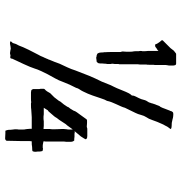

<svg xmlns="http://www.w3.org/2000/svg" viewBox="1 -655 708 750"><g transform="rotate(90 355.0 -280.0)"><path d="M222 -304Q219 -303 214 -303Q213 -303 211.5 -302.5Q210 -302 208 -302H203Q202 -302 202 -303Q200 -303 197 -303.5Q194 -304 189 -307Q186 -313 185.5 -316Q185 -319 185 -322Q185 -330 184 -333V-334V-335V-336V-337Q184 -339 183.5 -345.5Q183 -352 183 -364V-379V-380V-381V-382V-385V-386V-390V-392V-393V-397Q181 -403 181 -406Q181 -407 181.5 -410.5Q182 -414 182 -419V-421V-422V-428V-429V-430V-431V-433V-434V-435Q182 -443 181 -446Q180 -450 180 -458V-463V-464V-465V-466V-467V-468Q179 -471 179 -476Q179 -480 180 -482V-492Q180 -495 179.5 -498.5Q179 -502 179 -504V-545Q174 -540 173 -540L168 -537Q163 -532 160 -532H155Q152 -533 151 -539Q148 -543 146.5 -546Q145 -549 143 -551Q137 -557 137 -559Q137 -561 139 -563L168 -592L178 -605L187 -612Q189 -614 191 -614H228Q233 -614 234.5 -610Q236 -606 236 -602V-598V-597V-596V-594V-593V-592V-591V-590Q236 -583 235 -581Q235 -579 234.5 -577.5Q234 -576 234 -574V-531Q233 -528 233 -520V-508Q233 -500 232 -497V-472Q232 -470 231.5 -468Q231 -466 231 -464V-392Q230 -390 230 -387V-386V-384V-383V-382V-381V-379V-378V-377V-376Q230 -370 229 -368V-363Q229 -361 229.5 -360.5Q230 -360 230 -358V-345Q230 -343 229.5 -342Q229 -341 229 -340Q229 -334 228.5 -331Q228 -328 228 -326V-316Q228 -315 227.5 -314.5Q227 -314 227 -313V-310ZM460 -597Q464 -597 472.5 -596.5Q481 -596 483 -594Q484 -593 484 -592Q484 -592 478 -584Q476 -582 474.5 -579Q473 -576 471 -572Q466 -564 462.5 -555Q459 -546 456 -540Q454 -536 449 -521Q444 -506 438 -498Q432 -489 429 -477Q426 -465 421 -455Q416 -444 411 -434.5Q406 -425 401 -414Q399 -406 395 -397.5Q391 -389 387 -380Q383 -371 379.5 -362.5Q376 -354 374 -344Q369 -336 364 -320Q359 -305 353 -287.5Q347 -270 337 -250Q333 -242 329 -236.5Q325 -231 323 -223Q316 -210 310.5 -197.5Q305 -185 300 -172Q294 -155 286 -141Q278 -127 270 -112Q266 -105 258 -87.5Q250 -70 248 -62Q246 -55 241 -43Q236 -31 230 -18Q224 -5 218 7.5Q212 20 209 27Q209 32 208 32Q206 34 204 34H202Q200 33 198 33Q189 35 187.5 35Q186 35 174 33Q173 32 170 32Q169 32 166 32.5Q163 33 161 33Q159 33 156 34Q153 35 150 35Q145 35 142 34V32Q142 30 144 28.5Q146 27 148 24Q151 11 158 0Q160 -6 164.5 -16.5Q169 -27 174.5 -38Q180 -49 185.5 -59.5Q191 -70 194 -76Q199 -84 203 -95L204 -97L205 -99L206 -101V-102L207 -103V-104L208 -106L209 -108L210 -110V-111L211 -113L212 -115L213 -117V-118Q218 -129 222 -140Q226 -151 229 -159Q236 -174 243 -189Q250 -204 255 -220Q267 -252 276 -274Q285 -296 299 -324Q304 -335 308 -346.5Q312 -358 319 -371Q325 -383 329.5 -395Q334 -407 339 -418Q341 -423 344.5 -429.5Q348 -436 353 -441Q353 -449 357 -456Q361 -463 363 -468Q368 -478 370 -487.5Q372 -497 380 -508Q381 -510 381.5 -513Q382 -516 384 -520V-521V-522L385 -523V-524V-525L386 -526V-527V-528L387 -529V-530V-531L388 -532V-533V-534L389 -535Q391 -542 393.5 -547Q396 -552 397 -552Q401 -559 404.5 -569.5Q408 -580 412 -589Q414 -592 414 -594Q414 -596 418 -601Q420 -603 426 -603Q428 -603 434 -602.5Q440 -602 446 -600Q460 -597 460 -597ZM360 -138 370 -151Q372 -153 373.5 -155.5Q375 -158 377 -162Q384 -170 388 -175.5Q392 -181 397 -189Q398 -194 404 -200L412 -213Q414 -220 418.5 -226Q423 -232 428 -239L446 -264Q448 -266 451 -266H460Q465 -266 468 -265.5Q471 -265 473 -265Q477 -265 479 -266Q480 -267 486 -267H489H490H491H492H511Q519 -267 522 -264Q524 -262 524 -260L522 -257Q522 -255 520 -253L513 -242L492 -217Q493 -218 498 -218Q499 -218 499.5 -217.5Q500 -217 502 -217H514Q516 -217 518.5 -216.5Q521 -216 523 -216H529Q533 -211 533.5 -207Q534 -203 534 -200V-185Q534 -183 533.5 -181.5Q533 -180 533 -177V-105Q533 -103 532.5 -101.5Q532 -100 532 -98V-96Q533 -96 534 -95.5Q535 -95 536 -95Q541 -94 544 -93.5Q547 -93 548 -93H557Q558 -93 559 -93.5Q560 -94 561 -94Q562 -94 563.5 -93.5Q565 -93 567 -93Q568 -92 570 -92Q570 -89 571 -88Q571 -86 571.5 -84Q572 -82 572 -80V-73Q572 -71 572.5 -69Q573 -67 573 -62Q573 -61 572.5 -60.5Q572 -60 572 -58Q572 -52 566 -52Q558 -52 555.5 -51.5Q553 -51 550 -51Q548 -50 539 -50H532Q531 -45 531 -41Q531 -37 531 -33V-7Q531 5 530.5 17Q530 29 530 41V47Q530 49 528 51Q525 54 521 54Q515 54 510.5 53.5Q506 53 501 53H492H491Q490 53 488 45Q488 44 487.5 42.5Q487 41 487 39V33Q487 31 486.5 28.5Q486 26 486 23Q485 20 485 12Q485 5 486 1V0V-5V-6V-7V-8V-9V-10V-12V-13V-14Q486 -24 485 -25Q485 -27 484.5 -28.5Q484 -30 484 -32Q484 -36 483.5 -39Q483 -42 483 -44V-50H438Q434 -50 430 -49.5Q426 -49 422 -49Q418 -49 414.5 -48.5Q411 -48 407 -48Q404 -47 389 -47H384Q382 -47 381.5 -47.5Q381 -48 379 -48Q376 -47 365 -47H363H362H356H355H354H353H352H350H344H341Q338 -47 334 -48Q330 -49 328 -55V-79Q328 -81 327.5 -81.5Q327 -82 327 -84V-97Q327 -99 329 -101Q333 -104 337 -110Q341 -116 344 -122ZM411 -113Q411 -112 407 -106.5Q403 -101 401 -97H426Q428 -97 430.5 -96.5Q433 -96 435 -96H445Q447 -96 449.5 -96.5Q452 -97 454 -97H472Q476 -97 477 -96.5Q478 -96 484 -96V-121Q484 -123 484.5 -125.5Q485 -128 485 -130V-137Q485 -147 484.5 -154Q484 -161 484 -166V-176Q484 -178 484.5 -181.5Q485 -185 485 -187Q486 -189 486 -196V-210L484 -208Q480 -203 475 -195.5Q470 -188 465 -183L448 -157Q439 -146 438 -143Q436 -140 434.5 -138Q433 -136 431 -134L425 -127Q417 -117 414.5 -115Q412 -113 411 -113Z"/></g></svg>

Font: Kirang Haerang sl
Style: Regular
Weight: 400
Version: Version 1.00